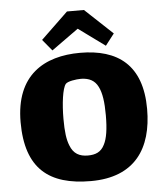

<svg xmlns="http://www.w3.org/2000/svg" viewBox="-55 -819 752 880"><g transform="rotate(-5 321.5 -379.0)"><path d="M328 -688 450 -599 491 -652 364 -771H286L161 -651L204 -599ZM329 -577C164 -577 30 -501 30 -284C30 -70 135 13 328 13C531 13 613 -113 613 -294C613 -497 502 -577 329 -577ZM401 -148C385 -115 359 -105 324 -105C286 -105 258 -119 243 -159C232 -186 227 -222 227 -282C227 -351 236 -422 252 -441C261 -452 300 -458 324 -458C361 -457 386 -444 401 -414C416 -385 422 -342 422 -282C422 -217 415 -175 401 -148Z"/></g></svg>

Font: FilmFarsi_V5 Display
Style: Regular
Weight: 400
Designer: Borna Izadpanah
Foundry: Borna Izadpanah
Version: Version 1.000;PS 001.000;hotconv 1.0.88;makeotf.lib2.5.64775